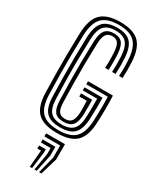

<svg xmlns="http://www.w3.org/2000/svg" viewBox="-270 -877 995 1228"><g transform="rotate(30 227.5 -263.0)"><path d="M229.5 9.2Q130.2 9.2 86 -33.5Q41.8 -76.2 38.5 -174.5Q36.5 -242.5 35.5 -312.6Q34.5 -382.8 35.1 -458.6Q35.8 -534.5 38.5 -619Q42.2 -721.8 87.2 -765.5Q132.2 -809.2 229.2 -809.2Q323.8 -809.2 367.8 -767Q411.8 -724.8 417.8 -626.5Q419.5 -594 419.5 -564.5Q419.5 -535 417.8 -506H391.8Q393.8 -535.5 393.8 -564.1Q393.8 -592.8 391.8 -625Q386.5 -712.5 348.9 -750.5Q311.2 -788.5 229.2 -788.5Q144.2 -788.5 106 -749Q67.8 -709.5 64.2 -617.8Q61.8 -541.2 60.9 -470Q60 -398.8 61 -326.6Q62 -254.5 64.2 -175.2Q67.2 -88.5 105 -50Q142.8 -11.5 229.5 -11.5Q313.5 -11.5 351.8 -49.5Q390 -87.5 394.2 -175.8Q395.8 -211.5 396.4 -242.9Q397 -274.2 397 -302.2Q397 -330.2 396 -355H237.2V-377.5H420.8Q423 -333.5 422.8 -284.4Q422.5 -235.2 420 -174.5Q415.5 -75.5 370.9 -33.1Q326.2 9.2 229.5 9.2ZM229.5 -32.2Q156.8 -32.2 124.6 -65.9Q92.5 -99.5 90 -176Q87.8 -254.8 86.8 -325.5Q85.8 -396.2 86.6 -467.1Q87.5 -538 90 -617Q93 -698.2 125.5 -733Q158 -767.8 229.2 -767.8Q300.2 -767.8 330.9 -733.1Q361.5 -698.5 366 -623.5Q368 -589.8 368 -564.6Q368 -539.5 366.2 -506H340.5Q342 -534 342.1 -561.9Q342.2 -589.8 340.5 -621Q336.5 -689 310.6 -717.9Q284.8 -746.8 229.2 -746.8Q171.8 -746.8 145 -716.9Q118.2 -687 116 -616.2Q113.2 -537.2 112.4 -466.4Q111.5 -395.5 112.5 -325.1Q113.5 -254.8 116 -177Q118.2 -110.5 144.4 -81.9Q170.5 -53.2 229.5 -53.2Q286.5 -53.2 313.2 -81.8Q340 -110.2 342.2 -177.5Q343.5 -208.2 343.6 -245.5Q343.8 -282.8 343.5 -310H237.2V-332.5H370Q371.2 -297.5 370.8 -261.2Q370.2 -225 368.2 -176.8Q365 -101.2 333.9 -66.8Q302.8 -32.2 229.5 -32.2ZM229.5 -74Q182 -74 162.8 -99.2Q143.5 -124.5 141.8 -178Q139.2 -254 138.2 -323.6Q137.2 -393.2 138.1 -464.2Q139 -535.2 141.8 -615.8Q144 -675 164.2 -700.5Q184.5 -726 229.2 -726Q271.8 -726 291.5 -701.6Q311.2 -677.2 314.5 -620.2Q316.2 -592 316.2 -564.4Q316.2 -536.8 314.5 -506H288.8Q290 -528.8 290.4 -547Q290.8 -565.2 290.2 -582.4Q289.8 -599.5 288.8 -618.2Q286 -665.5 272.4 -685.4Q258.8 -705.2 229.2 -705.2Q198.2 -705.2 183.8 -684.5Q169.2 -663.8 167.5 -615.2Q164.8 -536.2 164 -466.4Q163.2 -396.5 164.1 -326.8Q165 -257 167.5 -178.8Q169 -133.5 183 -114.1Q197 -94.8 229.5 -94.8Q261.2 -94.8 276.4 -114Q291.5 -133.2 293.8 -180.8Q294.2 -199.2 293.8 -225.2Q293.2 -251.2 292.5 -265.2H237.2V-287.8H319Q319.5 -264.8 319.9 -236.5Q320.2 -208.2 319.2 -179Q317 -122.5 296.1 -98.2Q275.2 -74 229.5 -74ZM256.5 282.5 288.2 157.2V67.5H171.8V45H310.8V157.2L273.8 282.5ZM187.8 282.5 198.5 157.2H171.8V134.8H221V157.2L205 282.5ZM222.2 282.5 243.5 157.2V112.2H171.8V90H265.8V157.2L239.2 282.5Z"/></g></svg>

Font: Big Shoulders Inline Display Thin ExtraBold
Style: Regular
Weight: 800
Version: Version 2.002